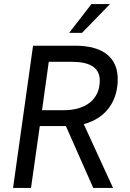

<svg xmlns="http://www.w3.org/2000/svg" viewBox="-20 -921 638 941"><path d="M44 0H132L175 -303H257H303L437 0H534L390.5 -312.5C509 -344.5 557 -435.5 557 -533C557 -635 490 -697 348 -697H142ZM186 -381 219 -618H332C414 -618 469 -594 469 -526C469 -434 400 -381 294 -381ZM319 -760H382L519 -901H428Z"/></svg>

Font: HK Grotesk
Style: Italic
Weight: 400
Italic angle: -16°
Designer: Alfredo Marco Pradil
Foundry: Hanken Design Co.
Version: Version 3.001;FEAKit 1.0